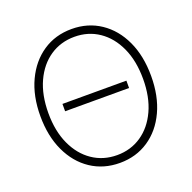

<svg xmlns="http://www.w3.org/2000/svg" viewBox="-131 -867 1005 1007"><g transform="rotate(-20 371.5 -363.5)"><path d="M549.8 -384.3V-343.3H192.9V-384.3ZM371.6 9.8Q280.3 9.8 210.4 -36.9Q140.6 -83.5 101.3 -167.7Q62 -252 62 -363.3Q62 -475.6 101.6 -559.6Q141.1 -643.6 210.7 -690.4Q280.3 -737.3 371.6 -737.3Q462.4 -737.3 532.2 -690.4Q602.1 -643.6 641.1 -559.6Q680.2 -475.6 680.2 -363.3Q680.2 -251.5 641.1 -167.5Q602.1 -83.5 532.2 -36.9Q462.4 9.8 371.6 9.8ZM371.6 -33.7Q448.2 -33.7 507.8 -74.2Q567.4 -114.7 601.3 -188.7Q635.3 -262.7 635.3 -363.3Q635.3 -464.4 601.3 -538.6Q567.4 -612.8 507.8 -653.3Q448.2 -693.8 371.6 -693.8Q294.9 -693.8 235.1 -653.6Q175.3 -613.3 141.1 -539.1Q106.9 -464.8 106.9 -363.3Q106.9 -263.2 140.9 -189.2Q174.8 -115.2 234.6 -74.5Q294.4 -33.7 371.6 -33.7Z"/></g></svg>

Font: Inter 18pt ExtraLight
Style: Regular
Weight: 250
Designer: Rasmus Andersson
Foundry: rsms
Version: Version 4.001;git-66647c0bb